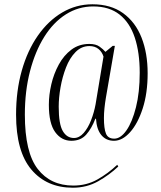

<svg xmlns="http://www.w3.org/2000/svg" viewBox="-20 -734 750 896"><path d="M320 142Q198 142 126.5 57.5Q55 -27 55 -199Q55 -310 81.5 -404Q108 -498 156.5 -567.5Q205 -637 270 -675.5Q335 -714 411 -714Q497 -714 554.5 -672.5Q612 -631 640.5 -558.5Q669 -486 669 -392Q669 -299 646 -228Q623 -157 587 -117Q551 -77 512 -77Q475 -77 453 -103.5Q431 -130 428 -180H425Q408 -135 382.5 -106Q357 -77 313 -77Q267 -77 237.5 -117.5Q208 -158 208 -245Q208 -291 219.5 -340.5Q231 -390 254.5 -433Q278 -476 313.5 -502.5Q349 -529 397 -529Q427 -529 444.5 -516.5Q462 -504 472 -492L506 -520H516L474 -277Q470 -253 467.5 -229Q465 -205 465 -183Q465 -134 474.5 -110.5Q484 -87 513 -87Q543 -87 570 -125.5Q597 -164 614.5 -233.5Q632 -303 632 -395Q632 -489 609 -558.5Q586 -628 538 -666Q490 -704 415 -704Q346 -704 287.5 -667Q229 -630 186.5 -562Q144 -494 120 -401.5Q96 -309 96 -199Q96 -23 156 54.5Q216 132 322 132Q384 132 434.5 103.5Q485 75 527 35L532 43Q491 82 438 112Q385 142 320 142ZM325 -90Q350 -90 370.5 -113.5Q391 -137 405 -173Q419 -209 426 -247L463 -470Q456 -492 439.5 -505.5Q423 -519 397 -519Q360 -519 332.5 -491Q305 -463 288 -419Q271 -375 262.5 -326.5Q254 -278 254 -236Q254 -155 273 -122.5Q292 -90 325 -90Z"/></svg>

Font: Noto Serif Display ExtraCondensed Light
Style: Italic
Weight: 300
Width: 2
Italic angle: -12°
Designer: Monotype Design Team
Foundry: Monotype Imaging Inc.
Version: Version 2.009